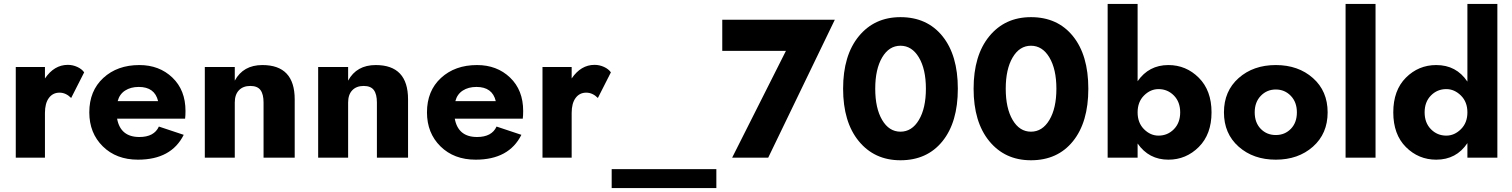

<svg xmlns="http://www.w3.org/2000/svg" viewBox="-20 -800 7672 974"><path d="M341 -303Q314 -330 282 -330Q248 -330 228 -303Q208 -276 208 -227V0H60V-460H208V-402Q255 -471 324 -471Q349 -471 372 -460.5Q395 -450 407 -433Z M782 -287Q765 -359 684 -359Q643 -359 614.5 -340.5Q586 -322 577 -287ZM433 -230Q433 -339 504 -404.5Q575 -470 687 -470Q788 -470 854.5 -406.5Q921 -343 921 -237Q921 -214 919 -198H574Q591 -105 687 -105Q762 -105 786 -158L912 -116Q849 10 680 10Q570 10 501.5 -57.5Q433 -125 433 -230Z M1317 -280Q1317 -322 1301.5 -343Q1286 -364 1250 -364Q1213 -364 1192 -342Q1171 -320 1171 -280V0H1019V-460H1171V-391Q1214 -470 1311 -470Q1475 -470 1475 -296V0H1317Z M1892 -280Q1892 -322 1876.5 -343Q1861 -364 1825 -364Q1788 -364 1767 -342Q1746 -320 1746 -280V0H1594V-460H1746V-391Q1789 -470 1886 -470Q2050 -470 2050 -296V0H1892Z M2495 -287Q2478 -359 2397 -359Q2356 -359 2327.5 -340.5Q2299 -322 2290 -287ZM2146 -230Q2146 -339 2217 -404.5Q2288 -470 2400 -470Q2501 -470 2567.5 -406.5Q2634 -343 2634 -237Q2634 -214 2632 -198H2287Q2304 -105 2400 -105Q2475 -105 2499 -158L2625 -116Q2562 10 2393 10Q2283 10 2214.5 -57.5Q2146 -125 2146 -230Z M3013 -303Q2986 -330 2954 -330Q2920 -330 2900 -303Q2880 -276 2880 -227V0H2732V-460H2880V-402Q2927 -471 2996 -471Q3021 -471 3044 -460.5Q3067 -450 3079 -433Z M3083 154V58H3614V154Z M3644 -542V-700H4215L3877 0H3694L3967 -542Z M4455 -508.5Q4420 -449 4420 -350Q4420 -251 4455 -191.5Q4490 -132 4548 -132Q4606 -132 4641.5 -191.5Q4677 -251 4677 -350Q4677 -449 4641.5 -508.5Q4606 -568 4548 -568Q4490 -568 4455 -508.5ZM4548 -713Q4683 -713 4761 -616.5Q4839 -520 4839 -350Q4839 -180 4761 -83.5Q4683 13 4548 13Q4416 13 4336.5 -84Q4257 -181 4257 -350Q4257 -519 4336.5 -616Q4416 -713 4548 -713Z M5117 -508.5Q5082 -449 5082 -350Q5082 -251 5117 -191.5Q5152 -132 5210 -132Q5268 -132 5303.5 -191.5Q5339 -251 5339 -350Q5339 -449 5303.5 -508.5Q5268 -568 5210 -568Q5152 -568 5117 -508.5ZM5210 -713Q5345 -713 5423 -616.5Q5501 -520 5501 -350Q5501 -180 5423 -83.5Q5345 13 5210 13Q5078 13 4998.5 -84Q4919 -181 4919 -350Q4919 -519 4998.5 -616Q5078 -713 5210 -713Z M5907 10Q5808 10 5751 -72V0H5599V-780H5751V-388Q5808 -470 5907 -470Q5997 -470 6061.5 -405.5Q6126 -341 6126 -230Q6126 -119 6061.5 -54.5Q5997 10 5907 10ZM5857 -348Q5816 -348 5783.5 -315.5Q5751 -283 5751 -230Q5751 -177 5783.5 -144.5Q5816 -112 5857 -112Q5903 -112 5935 -144.5Q5967 -177 5967 -230Q5967 -283 5935 -315.5Q5903 -348 5857 -348Z M6263.5 -56Q6189 -122 6189 -230Q6189 -338 6263.5 -404Q6338 -470 6452 -470Q6566 -470 6640.5 -404Q6715 -338 6715 -230Q6715 -122 6640.5 -56Q6566 10 6452 10Q6338 10 6263.5 -56ZM6376 -314Q6345 -282 6345 -230Q6345 -178 6375.5 -146.5Q6406 -115 6452 -115Q6498 -115 6528.5 -146.5Q6559 -178 6559 -230Q6559 -282 6528 -314Q6497 -346 6452 -346Q6407 -346 6376 -314Z M6806 -780H6958V0H6806Z M7266 -470Q7368 -470 7424 -386V-780H7576V0H7424V-74Q7368 10 7266 10Q7176 10 7112 -54Q7048 -118 7048 -230Q7048 -342 7112 -406Q7176 -470 7266 -470ZM7317 -112Q7358 -112 7391 -144.5Q7424 -177 7424 -230Q7424 -283 7391 -315.5Q7358 -348 7317 -348Q7271 -348 7239 -315.5Q7207 -283 7207 -230Q7207 -177 7239 -144.5Q7271 -112 7317 -112Z"/></svg>

Font: renner_700bold
Style: Bold
Weight: 700
Version: Version 003.000 ; ttfautohint (v0.97) -l 8 -r 50 -G 200 -x 1